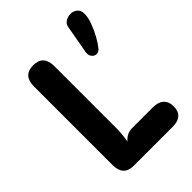

<svg xmlns="http://www.w3.org/2000/svg" viewBox="-222 -860 960 960"><g transform="rotate(-45 258.0 -380.5)"><path d="M144 0Q72 0 72 -78V-633Q72 -711 144 -711Q216 -711 216 -633V-189Q216 -173 213.5 -148.5Q211 -124 208 -108Q234 -139 272 -139H419Q456 -139 476 -121Q496 -103 496 -69Q496 0 419 0ZM434 -539Q423 -526 408 -526Q396 -526 387 -535Q380 -542 377.5 -549Q375 -556 376 -572Q376 -569 383.5 -611.5Q391 -654 403 -721Q406 -741 422.5 -751Q439 -761 458 -761Q477 -761 492.5 -749Q508 -737 508 -710Q508 -685 495.5 -651.5Q483 -618 466 -587.5Q449 -557 434 -539Z"/></g></svg>

Font: Madimi One
Style: Regular
Weight: 400
Designer: Taurai Valerie Mtake, Mirko Velimirovic
Foundry: TaVaTake
Version: Version 1.000; ttfautohint (v1.8.4.7-5d5b)